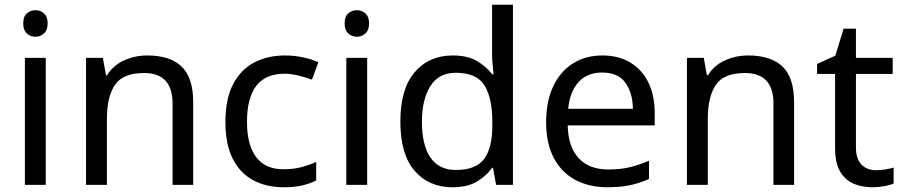

<svg xmlns="http://www.w3.org/2000/svg" viewBox="-20 -780 3812 810"><path d="M130 -737Q150 -737 165.5 -723.5Q181 -710 181 -681Q181 -653 165.5 -639Q150 -625 130 -625Q108 -625 93 -639Q78 -653 78 -681Q78 -710 93 -723.5Q108 -737 130 -737ZM173 -536V0H85V-536Z M601 -546Q697 -546 746 -499.5Q795 -453 795 -349V0H708V-343Q708 -472 588 -472Q499 -472 465 -422Q431 -372 431 -278V0H343V-536H414L427 -463H432Q458 -505 504 -525.5Q550 -546 601 -546Z M1176 10Q1105 10 1049.5 -19Q994 -48 962.5 -109Q931 -170 931 -265Q931 -364 964 -426Q997 -488 1053.5 -517Q1110 -546 1182 -546Q1223 -546 1261 -537.5Q1299 -529 1323 -517L1296 -444Q1272 -453 1240 -461Q1208 -469 1180 -469Q1022 -469 1022 -266Q1022 -169 1060.5 -117.5Q1099 -66 1175 -66Q1219 -66 1252.5 -75Q1286 -84 1314 -97V-19Q1287 -5 1254.5 2.5Q1222 10 1176 10Z M1486 -737Q1506 -737 1521.5 -723.5Q1537 -710 1537 -681Q1537 -653 1521.5 -639Q1506 -625 1486 -625Q1464 -625 1449 -639Q1434 -653 1434 -681Q1434 -710 1449 -723.5Q1464 -737 1486 -737ZM1529 -536V0H1441V-536Z M1889 10Q1789 10 1729 -59.5Q1669 -129 1669 -267Q1669 -405 1729.5 -475.5Q1790 -546 1890 -546Q1952 -546 1991.5 -523Q2031 -500 2056 -467H2062Q2061 -480 2058.5 -505.5Q2056 -531 2056 -546V-760H2144V0H2073L2060 -72H2056Q2032 -38 1992 -14Q1952 10 1889 10ZM1903 -63Q1988 -63 2022.5 -109.5Q2057 -156 2057 -250V-266Q2057 -366 2024 -419.5Q1991 -473 1902 -473Q1831 -473 1795.5 -416.5Q1760 -360 1760 -265Q1760 -169 1795.5 -116Q1831 -63 1903 -63Z M2521 -546Q2590 -546 2639.5 -516Q2689 -486 2715.5 -431.5Q2742 -377 2742 -304V-251H2375Q2377 -160 2421.5 -112.5Q2466 -65 2546 -65Q2597 -65 2636.5 -74.5Q2676 -84 2718 -102V-25Q2677 -7 2637 1.5Q2597 10 2542 10Q2466 10 2407.5 -21Q2349 -52 2316.5 -113.5Q2284 -175 2284 -264Q2284 -352 2313.5 -415Q2343 -478 2396.5 -512Q2450 -546 2521 -546ZM2520 -474Q2457 -474 2420.5 -433.5Q2384 -393 2377 -321H2650Q2649 -389 2618 -431.5Q2587 -474 2520 -474Z M3136 -546Q3232 -546 3281 -499.5Q3330 -453 3330 -349V0H3243V-343Q3243 -472 3123 -472Q3034 -472 3000 -422Q2966 -372 2966 -278V0H2878V-536H2949L2962 -463H2967Q2993 -505 3039 -525.5Q3085 -546 3136 -546Z M3675 -62Q3695 -62 3716 -65.5Q3737 -69 3750 -73V-6Q3736 1 3710 5.5Q3684 10 3660 10Q3618 10 3582.5 -4.5Q3547 -19 3525 -55Q3503 -91 3503 -156V-468H3427V-510L3504 -545L3539 -659H3591V-536H3746V-468H3591V-158Q3591 -109 3614.5 -85.5Q3638 -62 3675 -62Z"/></svg>

Font: Noto Sans Elymaic
Style: Regular
Weight: 400
Designer: Morgane Pierson
Foundry: Google LLC
Version: Version 1.002; ttfautohint (v1.8.4.7-5d5b)